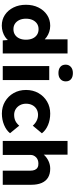

<svg xmlns="http://www.w3.org/2000/svg" viewBox="650 -1492 852 2193"><g transform="rotate(90 1076.5 -395.0)"><path d="M34 -265Q34 -345 65 -407.5Q96 -470 150 -506Q204 -542 274 -542Q310 -542 343 -531Q376 -520 403 -501Q430 -482 447 -457.5Q464 -433 467 -407L429 -398V-740H590V0H441L432 -121L464 -116Q461 -91 444.5 -68Q428 -45 402 -27.5Q376 -10 342.5 0.5Q309 11 272 11Q203 11 149.5 -24.5Q96 -60 65 -122.5Q34 -185 34 -265ZM433 -265Q433 -309 418.5 -341Q404 -373 377 -391Q350 -409 313 -409Q276 -409 249.5 -391Q223 -373 208 -341Q193 -309 193 -265Q193 -222 208 -190Q223 -158 249.5 -140Q276 -122 313 -122Q350 -122 377 -140Q404 -158 418.5 -190Q433 -222 433 -265Z M734 0V-531H894V0ZM718 -719Q718 -755 744 -778Q770 -801 814 -801Q859 -801 884 -779.5Q909 -758 909 -719Q909 -682 883.5 -659Q858 -636 814 -636Q769 -636 743.5 -657.5Q718 -679 718 -719Z M1007 -266Q1007 -345 1042.5 -407.5Q1078 -470 1139 -506Q1200 -542 1277 -542Q1348 -542 1407.5 -517Q1467 -492 1502 -447L1415 -343Q1401 -359 1382 -373Q1363 -387 1340 -395Q1317 -403 1292 -403Q1254 -403 1225 -385.5Q1196 -368 1180 -337Q1164 -306 1164 -266Q1164 -228 1180.5 -197Q1197 -166 1226 -148Q1255 -130 1292 -130Q1318 -130 1340 -136.5Q1362 -143 1380.5 -156Q1399 -169 1415 -188L1501 -83Q1467 -40 1406.5 -15Q1346 10 1277 10Q1200 10 1139 -26Q1078 -62 1042.5 -124.5Q1007 -187 1007 -266Z M1589 -740H1746V-423L1714 -411Q1725 -447 1753.5 -476.5Q1782 -506 1822 -524Q1862 -542 1906 -542Q1966 -542 2007 -517.5Q2048 -493 2069 -444.5Q2090 -396 2090 -326V0H1929V-313Q1929 -345 1920 -366Q1911 -387 1892.5 -397.5Q1874 -408 1847 -407Q1826 -407 1808 -400.5Q1790 -394 1777 -381.5Q1764 -369 1756.5 -353Q1749 -337 1749 -318V0H1670Q1642 0 1622 0Q1602 0 1589 0Z"/></g></svg>

Font: Mach
Style: Bold
Weight: 700
Version: Version 1.002